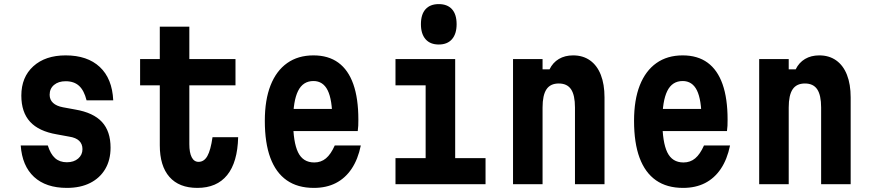

<svg xmlns="http://www.w3.org/2000/svg" viewBox="-20 -898 4240 936"><path d="M213 -189Q226 -147 248.5 -127Q271 -107 306 -107Q340 -107 361 -125Q382 -143 382 -171Q382 -196 366 -211.5Q350 -227 317 -232L257 -243Q169 -258 126.5 -304.5Q84 -351 84 -432Q84 -522 142.5 -575Q201 -628 300 -628Q406 -628 466.5 -571.5Q527 -515 532 -409H402Q390 -457 365.5 -479.5Q341 -502 300 -502Q265 -502 243.5 -484Q222 -466 222 -436Q222 -412 238.5 -396.5Q255 -381 287 -375L347 -364Q435 -349 477 -303.5Q519 -258 519 -178Q519 -118 493 -74Q467 -30 419.5 -6Q372 18 306 18Q204 18 146 -35.5Q88 -89 81 -189Z M903 -768V-610H1128V-482H903V-195Q903 -154 914.5 -131.5Q926 -109 948 -109Q975 -109 991 -137.5Q1007 -166 1016 -229H1141Q1138 -107 1087.5 -44.5Q1037 18 942 18Q853 18 806 -35.5Q759 -89 759 -190V-482H663V-610H759V-768Z M1377 -367H1651L1600 -315Q1600 -412 1577.5 -457.5Q1555 -503 1508 -503Q1457 -503 1433 -454.5Q1409 -406 1409 -309Q1409 -205 1433 -155.5Q1457 -106 1512 -106Q1545 -106 1569 -126Q1593 -146 1612 -189H1739Q1725 -121 1694 -75Q1663 -29 1617 -5.5Q1571 18 1510 18Q1431 18 1378 -19Q1325 -56 1298 -128.5Q1271 -201 1271 -309Q1271 -411 1299 -482Q1327 -553 1380 -590.5Q1433 -628 1508 -628Q1581 -628 1629.5 -592.5Q1678 -557 1702.5 -487.5Q1727 -418 1727 -315Q1727 -298 1726.5 -285.5Q1726 -273 1724 -259H1377Z M1908 -610H2199V-127H2347V0H1908V-127H2055V-482H1908ZM2119 -681Q2077 -681 2054.5 -707Q2032 -733 2032 -780Q2032 -828 2054.5 -853Q2077 -878 2119 -878Q2161 -878 2183.5 -853Q2206 -828 2206 -780Q2206 -733 2183.5 -707Q2161 -681 2119 -681Z M2481 0V-610H2625V-560H2659Q2675 -593 2704.5 -610.5Q2734 -628 2774 -628Q2822 -628 2856.5 -603.5Q2891 -579 2909 -533Q2927 -487 2927 -423V0H2783V-374Q2783 -434 2764 -462.5Q2745 -491 2704 -491Q2663 -491 2644 -462.5Q2625 -434 2625 -374V0Z M3177 -367H3451L3400 -315Q3400 -412 3377.5 -457.5Q3355 -503 3308 -503Q3257 -503 3233 -454.5Q3209 -406 3209 -309Q3209 -205 3233 -155.5Q3257 -106 3312 -106Q3345 -106 3369 -126Q3393 -146 3412 -189H3539Q3525 -121 3494 -75Q3463 -29 3417 -5.5Q3371 18 3310 18Q3231 18 3178 -19Q3125 -56 3098 -128.5Q3071 -201 3071 -309Q3071 -411 3099 -482Q3127 -553 3180 -590.5Q3233 -628 3308 -628Q3381 -628 3429.5 -592.5Q3478 -557 3502.5 -487.5Q3527 -418 3527 -315Q3527 -298 3526.5 -285.5Q3526 -273 3524 -259H3177Z M3681 0V-610H3825V-560H3859Q3875 -593 3904.5 -610.5Q3934 -628 3974 -628Q4022 -628 4056.5 -603.5Q4091 -579 4109 -533Q4127 -487 4127 -423V0H3983V-374Q3983 -434 3964 -462.5Q3945 -491 3904 -491Q3863 -491 3844 -462.5Q3825 -434 3825 -374V0Z"/></svg>

Font: Martian Mono Condensed SemiBold
Style: Regular
Weight: 600
Width: 3
Designer: Roman Shamin
Foundry: Evil Martians
Version: Version 1.000